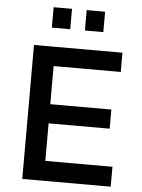

<svg xmlns="http://www.w3.org/2000/svg" viewBox="-59 -938 726 985"><g transform="rotate(5 303.5 -446.0)"><path d="M93.3 0V-689.9H548.8V-590.8H203.1V-394.5H517.6V-295.9H203.1V-102.5H548.8V0ZM176.8 -786.6V-891.6H271.5V-786.6ZM347.2 -786.6V-891.6H441.9V-786.6Z"/></g></svg>

Font: Acari Sans SemiBold
Style: Regular
Weight: 600
Designer: Alfredo Marco Pradil and Stefan Peev
Foundry: Hanken Design Co.
Version: Version 1.045;January 11, 2019;FontCreator 11.5.0.2425 64-bi